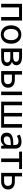

<svg xmlns="http://www.w3.org/2000/svg" viewBox="2124 -2692 578 4865"><g transform="rotate(90 2412.5 -259.0)"><path d="M500.5 0H410.2V-453.6H167V0H76.2V-528.3H500.5Z M712.4 -245.6Q712.4 -164.1 751.5 -114.3Q790 -64.9 854.5 -64.9Q919.9 -64.9 958.5 -114.7Q997.1 -165 997.1 -255.4Q997.1 -336.9 957.5 -386.7Q918.5 -436.5 854 -436.5Q790.5 -436.5 751.5 -387.2Q712.4 -337.9 712.4 -245.6ZM621.6 -249.5V-255.4Q621.6 -329.1 650.9 -388.2Q680.2 -447.3 732.9 -479Q786.1 -511.2 854 -511.2Q959 -511.2 1023.4 -439.9Q1087.4 -369.1 1087.4 -251.5V-245.6Q1087.4 -172.4 1059.1 -114.3Q1030.8 -56.2 977.5 -23.4Q950.7 -7.3 919.9 1Q889.2 9.3 854.5 9.3Q750 9.3 685.5 -62Q621.6 -132.8 621.6 -249.5Z M1299.3 -304.2H1416Q1543 -304.2 1543 -378.4Q1543 -452.6 1422.9 -455.1H1299.3ZM1299.3 -231.9V-72.8H1448.7Q1505.4 -72.8 1533.4 -93.8Q1561.5 -114.7 1561.5 -152.8Q1561.5 -231.9 1445.3 -231.9ZM1209 0V-528.3H1415Q1520.5 -528.3 1576.9 -491.5Q1633.3 -454.6 1633.3 -383.3Q1633.3 -346.7 1611.3 -317.1Q1589.4 -287.6 1546.4 -272Q1594.2 -260.7 1623.3 -228Q1652.3 -195.3 1652.3 -149.9Q1652.3 -77.1 1598.9 -38.6Q1545.4 0 1447.8 0Z M1870.6 -272.5V-73.7H2004.9Q2055.7 -73.7 2083.5 -99.9Q2111.3 -126 2111.3 -171.4Q2111.3 -215.3 2084.2 -243.4Q2057.1 -271.5 2008.3 -272.5ZM2390.6 0H2299.8V-528.3H2390.6ZM1870.6 -346.2H2007.8Q2097.7 -345.2 2149.9 -299.3Q2202.1 -253.4 2202.1 -174.8Q2202.1 -95.7 2148.4 -47.9Q2094.7 0 2003.9 0H1780.3V-528.3H1870.6Z M2647 -528.3V-73.7H2840.3V-528.3H2930.7V-73.7H3123.5V-528.3H3214.4V0H2556.2V-528.3Z M3616.2 -100.1Q3655.3 -133.8 3655.8 -205.1V-245.1L3589.4 -242.7Q3501 -238.8 3467.8 -213.9Q3435.1 -189 3435.1 -143.1Q3435.1 -103 3457.5 -85Q3480.5 -66.4 3518.1 -66.4Q3576.7 -65.9 3616.2 -100.1ZM3395.5 -471.2Q3427.7 -489.3 3471.7 -502.4Q3516.1 -515.1 3565.9 -515.1Q3657.2 -515.1 3701.7 -474.1Q3745.6 -433.1 3745.6 -343.3V-4.4V-2V0H3743.2H3741.2H3682.1H3680.2H3678.2V-2L3677.7 -3.4L3662.6 -69.3Q3631.3 -30.3 3597.2 -10.7Q3579.1 -0.5 3554.2 4.4Q3529.3 9.3 3497.6 9.3Q3429.7 9.3 3385.7 -27.3Q3341.3 -64.5 3341.3 -142.6Q3341.3 -219.2 3398.4 -260.7Q3455.6 -301.8 3577.1 -305.7L3655.8 -308.1V-333.5Q3655.8 -393.6 3631.3 -416.5Q3606.9 -439.5 3561 -439.5Q3523.9 -439.5 3489.3 -428.2Q3454.6 -416.5 3424.8 -401.4L3422.9 -400.4L3420.4 -399.4L3419.4 -401.4L3418.5 -403.8L3393.6 -465.8L3392.6 -467.8L3391.6 -469.2L3393.6 -470.2Z M4262.7 -455.1H4085.4V0H3995.1V-455.1H3821.3V-528.3H4262.7Z M4449.2 -272.5V-73.7H4583.5Q4634.3 -73.7 4662.1 -99.9Q4689.9 -126 4689.9 -171.4Q4689.9 -215.3 4662.8 -243.4Q4635.7 -271.5 4586.9 -272.5ZM4449.2 -346.2H4586.4Q4676.3 -345.2 4728.5 -299.3Q4780.8 -253.4 4780.8 -174.8Q4780.8 -95.7 4727.1 -47.9Q4673.3 0 4582.5 0H4358.9V-528.3H4449.2Z"/></g></svg>

Font: MAUL
Style: Regular
Weight: 400
Designer: MAUL
Version: Version 1.0; 2020; ttfautohint (v1.8.3)